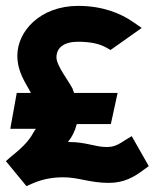

<svg xmlns="http://www.w3.org/2000/svg" viewBox="-28 -610 526 653"><path d="M-8 -62 62 23 80 15C112 1 145 -7 188 -7C239 -7 278 12 342 12C394 12 428 -8 460 -32L478 -45L420 -147L397 -133C374 -118 361 -110 334 -110C296 -110 265 -127 207 -127H203C217 -144 227 -164 233 -188H349L372 -294H224C223 -298 220 -303 219 -307V-309L218 -310C205 -335 164 -387 164 -415C164 -448 190 -468 237 -468C280 -468 310 -461 332 -449L348 -440L454 -515L425 -535C382 -565 320 -590 238 -590C108 -590 31 -503 31 -421C31 -363 61 -326 77 -294H29L7 -172H94C92 -169 88 -164 85 -158C69 -128 42 -103 8 -76Z"/></svg>

Font: Charger Pro
Style: UltraExt
Weight: 900
Designer: Jasper
Foundry: Cannot Into Space Fonts
Version: Version 1.09